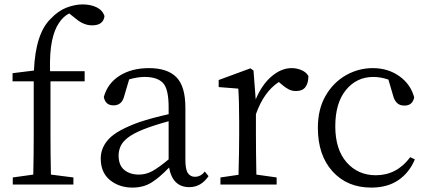

<svg xmlns="http://www.w3.org/2000/svg" viewBox="-20 -837 1942 871"><path d="M37 -505 134 -517Q141 -685 210 -752Q244 -788 282 -802.5Q320 -817 355 -817Q391 -817 418 -804Q445 -791 454 -764Q449 -722 398 -722Q359 -722 323 -753L294 -776Q266 -762 247 -732Q227 -703 216 -652Q205 -601 207 -514H364V-468H209V-228Q209 -137 211 -45L313 -32V0H38V-32L131 -45Q133 -137 133 -228V-468H37Z M745 -114V-287Q679 -269 633 -251Q585 -232 560 -212.5Q535 -193 526.5 -172.5Q518 -152 518 -132Q518 -87 544 -66Q570 -45 610 -45Q642 -45 670.5 -60.5Q699 -76 745 -114ZM909 -59 926 -38Q892 12 839 12Q763 12 747 -77Q703 -31 666.5 -8.5Q630 14 581 14Q521 14 479 -20Q437 -54 437 -118Q437 -168 474.5 -207.5Q512 -247 612 -283Q673 -303 745 -319V-351Q745 -434 719 -461Q693 -488 636 -488Q605 -488 566 -477L544 -403Q534 -359 495 -359Q458 -359 451 -397Q468 -459 522.5 -493.5Q577 -528 656 -528Q739 -528 780 -487Q821 -446 821 -348V-111Q821 -68 832.5 -51.5Q844 -35 864 -35Q891 -35 909 -59Z M1130 -517 1140 -386Q1168 -453 1212 -490.5Q1256 -528 1303 -528Q1327 -528 1348.5 -518.5Q1370 -509 1379 -492Q1379 -460 1365.5 -442Q1352 -424 1323 -424Q1304 -424 1289 -432Q1274 -440 1259 -453L1245 -465Q1177 -421 1141 -319V-228Q1141 -152 1143 -45L1235 -32V0H980V-32L1062 -44Q1065 -152 1065 -228V-283Q1065 -379 1061 -435L972 -442V-474L1116 -527Z M1841 -124 1862 -114Q1837 -54 1787.5 -20Q1738 14 1664 14Q1555 14 1488.5 -59.5Q1422 -133 1422 -257Q1422 -342 1457 -402.5Q1492 -463 1549 -495.5Q1606 -528 1671 -528Q1740 -528 1791.5 -491.5Q1843 -455 1859 -395Q1851 -358 1815 -358Q1793 -358 1781 -370Q1769 -382 1764 -401L1742 -476Q1706 -488 1674 -488Q1598 -488 1549.5 -429Q1501 -370 1501 -264Q1501 -159 1552.5 -100.5Q1604 -42 1685 -42Q1780 -42 1841 -124Z"/></svg>

Font: Han-Nom Khai
Style: Regular
Weight: 400
Version: Version 1.200;June 22, 2023;FontCreator 14.0.0.2814 64-bit